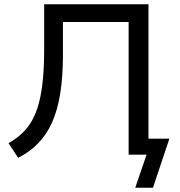

<svg xmlns="http://www.w3.org/2000/svg" viewBox="-20 -725 846 900"><path d="M614 155 667 0H583V-622H275V-469Q275 -366 262.5 -287.5Q250 -209 224 -151Q198 -93 158 -52.5Q118 -12 65 15L20 -54Q63 -78 94.5 -111Q126 -144 146.5 -194Q167 -244 177 -317Q187 -390 187 -492V-705H676V-75H774L697 155Z"/></svg>

Font: Nunito Sans 6pt
Style: Regular
Weight: 400
Version: Version 3.101;gftools[0.9.27]